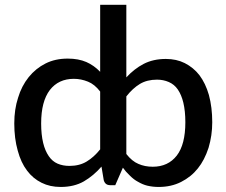

<svg xmlns="http://www.w3.org/2000/svg" viewBox="-20 -760 929 788"><path d="M498.5 -364.3V-127.9Q522 -98.1 547.9 -87.4Q574.2 -75.7 606.9 -75.7Q669.9 -75.7 705.6 -121.6Q740.7 -167 740.7 -258.3Q740.7 -304.2 732.4 -338.9Q724.6 -371.1 709.5 -393.1Q695.3 -413.6 672.9 -423.3Q650.4 -433.1 624.5 -433.1Q583.5 -433.1 554.2 -415.5Q524.4 -397.5 498.5 -364.3ZM391.1 -147V-384.3Q368.2 -414.1 341.3 -424.8Q312.5 -436.5 283.2 -436.5Q220.2 -436.5 184.6 -390.6Q148.9 -343.8 148.9 -253.4Q148.9 -207.5 157.2 -173.3Q165 -141.1 180.2 -119.1Q194.8 -97.7 216.3 -88.4Q237.8 -79.1 265.1 -79.1Q306.2 -79.1 335.9 -97.2Q365.7 -115.2 391.1 -147ZM498.5 -740.2V-442.4Q530.8 -477.5 569.3 -497.6Q608.9 -518.1 660.6 -518.1Q704.1 -518.1 738.3 -501Q773.9 -482.9 798.3 -451.7Q823.7 -418 837.4 -370.1Q851.1 -319.3 851.1 -258.3Q851.1 -204.1 835.9 -153.3Q819.3 -102.5 792 -68.8Q764.6 -34.2 723.1 -13.2Q682.6 7.3 631.3 7.3Q606.9 7.3 584.5 2Q565.9 -2.4 545.9 -14.2Q529.8 -22.5 513.2 -39.1Q495.1 -56.2 484.4 -71.8L453.1 0H432.1Q411.6 0 405.8 -20.5L396.5 -76.2Q364.3 -39.1 324.2 -15.6Q284.2 7.3 229 7.3Q185.1 7.3 150.9 -9.8Q115.2 -27.3 90.8 -60.1Q65.9 -92.8 52.7 -142.1Q38.6 -191.9 38.6 -253.4Q38.6 -311.5 54.2 -358.9Q68.4 -406.7 97.7 -443.4Q127 -479.5 167 -499.5Q206.5 -519.5 257.8 -519.5Q302.2 -519.5 334.5 -505.4Q365.7 -491.7 391.1 -465.3V-740.2Z"/></svg>

Font: Lato-SemiBold
Style: Regular
Weight: 500
Designer: Lukasz Dziedzic with Adam Twardoch and Botio Nikoltchev
Foundry: tyPoland Lukasz Dziedzic
Version: ""